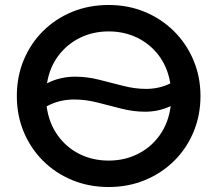

<svg xmlns="http://www.w3.org/2000/svg" viewBox="-20 -735 872 770"><path d="M416 15Q336.5 15 269.5 -12.8Q202.5 -40.5 152.8 -90Q103 -139.5 75.2 -206Q47.5 -272.5 47.5 -350Q47.5 -428 75.2 -494.5Q103 -561 152.8 -610.5Q202.5 -660 269.5 -687.5Q336.5 -715 416 -715Q494.5 -715 561.5 -687Q628.5 -659 678.5 -609Q728.5 -559 756.2 -492.8Q784 -426.5 784 -350Q784 -272.5 756.2 -206Q728.5 -139.5 678.5 -90Q628.5 -40.5 561.5 -12.8Q494.5 15 416 15ZM281 -427.5Q329.5 -427.5 377.8 -415.2Q426 -403 473.5 -390.8Q521 -378.5 566 -378.5Q591.5 -378.5 615.5 -383.8Q639.5 -389 663 -400.5Q652.5 -464.5 617.8 -511.2Q583 -558 530.8 -583.5Q478.5 -609 416 -609Q353 -609 301 -583.5Q249 -558 214 -511.5Q179 -465 168.5 -401Q196.5 -415 224.5 -421.2Q252.5 -427.5 281 -427.5ZM416 -91Q480 -91 533.2 -117.8Q586.5 -144.5 621.2 -193.8Q656 -243 664.5 -309.5Q639.5 -298 614.2 -292.5Q589 -287 562.5 -287Q515 -287 467 -299.2Q419 -311.5 371.2 -323.8Q323.5 -336 276.5 -336Q248.5 -336 221.2 -329.5Q194 -323 167 -308.5Q176 -242 210.8 -193Q245.5 -144 298.5 -117.5Q351.5 -91 416 -91Z"/></svg>

Font: Geologica
Style: Regular
Weight: 400
Designer: Sindre Bremnes, Frode Helland
Foundry: Monokrom Skriftforlag AS
Version: Version 1.010; ttfautohint (v1.8.4.7-5d5b);gftools[0.9.28]